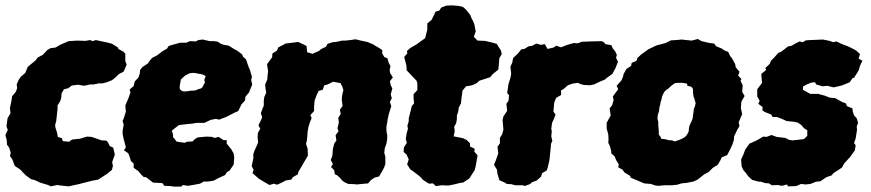

<svg xmlns="http://www.w3.org/2000/svg" viewBox="-20 -669 3240 714"><path d="M169 24 159 19 129 10 110 1 95 -3 76 -17 66 -27 56 -38 35 -52 26 -76 17 -89 20 -101 14 -120 6 -131 5 -148 0 -167 9 -186 4 -199 8 -229 19 -248 17 -268 22 -291 25 -311 39 -328 44 -342 42 -355 50 -373 57 -383 74 -398 83 -420 96 -431 113 -445 120 -455 139 -465 156 -483 168 -490 186 -492 205 -503 235 -516 267 -518 298 -517 315 -520 325 -516 336 -520 355 -516 383 -510 397 -506 419 -492 420 -487 439 -477 446 -469V-442L451 -429L444 -412L439 -402L423 -394L408 -380L397 -371L377 -363L361 -359H348L328 -355H315L293 -350L270 -354L256 -352L247 -351L234 -341L218 -337L209 -322L208 -306L204 -293L194 -277V-265L191 -236L189 -218L185 -205L186 -195L192 -176L195 -160L210 -155L214 -144L237 -142L248 -150L266 -152L277 -153L303 -161L320 -160L338 -154L358 -147L376 -146L382 -139L388 -126L401 -120L407 -94L397 -66L400 -52L396 -37L379 -23L345 -1L323 3L295 10L272 16L253 20L236 24L206 21L193 19Z M627 25 614 23 591 22 584 12 567 11 549 10 535 -1 523 -10 514 -11 505 -20 494 -33 477 -45V-61L467 -70L463 -83L457 -99L441 -110L448 -121L445 -133L440 -151L436 -171V-183L440 -205L436 -219L441 -231L448 -254L446 -277L453 -293L458 -305L465 -325L462 -336L477 -349L481 -366L495 -381L500 -396L501 -409L510 -420L530 -433L535 -441L546 -454L564 -463L585 -479L601 -488L607 -498L624 -503L649 -510H672L686 -516L709 -515L717 -520L734 -522L760 -516H775L790 -514L798 -508L810 -503L831 -499L850 -487L863 -480L880 -467L884 -458L895 -448L900 -433L905 -419L909 -410L917 -383L914 -372L918 -354L913 -343L906 -325L893 -310L891 -295L878 -281L866 -256L852 -250L823 -235L795 -224L783 -227L763 -223L740 -212H724H711L693 -209L680 -208L646 -204L635 -196L619 -183L623 -171L624 -158L629 -153L636 -143L645 -141L668 -138L675 -142L696 -143L705 -152L715 -158L747 -161L769 -160L778 -156L793 -160L811 -148H823V-135L840 -114L849 -98L851 -83L849 -57L834 -35L824 -29L817 -18L791 -6L774 3L754 6H738L724 14L697 19L678 22L660 19L654 25ZM662 -329H671L679 -330L685 -331L691 -332H703L712 -335L719 -338L727 -340L733 -345L737 -353L742 -362L740 -372L742 -379L745 -385L740 -389L733 -392L725 -394L717 -395L708 -397L700 -398L687 -397L680 -394L670 -389L664 -384L658 -379L652 -372L651 -363L649 -354L648 -345L649 -337L655 -332Z M1035 -503 1041 -507 1058 -509 1089 -513 1110 -503 1120 -498 1122 -475 1142 -469 1167 -480 1173 -486 1192 -495 1198 -506 1217 -512 1229 -513 1252 -518H1264L1283 -520L1302 -523L1322 -518L1332 -516L1346 -513L1368 -504L1375 -499L1391 -490L1402 -482L1401 -471L1409 -457L1421 -452L1425 -437L1432 -423L1429 -408L1431 -397L1441 -381L1430 -367L1433 -352L1439 -340L1433 -318L1437 -304L1430 -290L1435 -274L1426 -245L1422 -227L1420 -214L1417 -198V-182L1420 -166V-152L1417 -135L1411 -118L1409 -101L1413 -86V-59L1408 -45L1401 -32L1390 -13L1372 -8L1359 1L1349 13L1326 15L1307 17L1300 16L1275 15L1260 8L1250 0L1247 -5L1234 -17L1225 -21L1223 -36L1211 -48L1218 -59L1210 -74L1216 -90L1218 -116L1223 -135L1231 -147L1228 -166L1239 -181L1235 -192L1240 -213L1238 -231L1247 -245L1244 -261L1254 -275L1251 -297L1252 -313L1257 -334L1253 -347L1246 -360L1219 -365L1196 -354L1186 -352L1180 -335L1165 -331L1157 -314L1150 -295L1148 -273V-256L1134 -241L1139 -230L1132 -213L1127 -197L1124 -179L1123 -164L1121 -146L1118 -134L1124 -116L1125 -90L1116 -75L1106 -58L1098 -44L1089 -29L1088 -21L1069 -10L1063 -1L1043 2L1028 10L1010 18L999 14L982 19L963 8L955 3L943 -4L934 -12L919 -25L923 -38L916 -51L922 -80V-96L927 -110L937 -132L940 -140L938 -157L939 -175L948 -190L941 -203L950 -221L955 -233L950 -248L957 -267L961 -276V-296L963 -309L970 -324L967 -343L966 -355L974 -373L975 -387L977 -404L973 -430L983 -444L992 -456L993 -470L1010 -481L1015 -493Z M1601 23 1590 13 1575 14 1553 0 1547 -7 1541 -13 1519 -30 1505 -40 1494 -58 1500 -76 1492 -94 1481 -104 1482 -121 1493 -138 1489 -152 1492 -172 1497 -190 1495 -202 1500 -218V-229L1508 -260L1511 -274L1520 -285L1518 -304V-319L1532 -334V-359L1529 -369L1505 -394L1492 -408V-419L1490 -431L1483 -457L1495 -471L1493 -479L1505 -490L1529 -504L1544 -515L1561 -527L1569 -559V-582L1585 -595L1600 -626L1613 -629L1621 -641L1639 -648L1661 -649L1686 -647L1702 -643L1713 -633L1729 -613L1734 -600L1739 -591L1744 -579L1749 -552L1742 -532L1756 -518L1783 -517L1809 -511L1827 -506L1832 -498L1843 -481L1846 -468L1837 -453L1835 -427L1833 -410L1813 -394L1803 -382L1788 -377L1763 -369L1753 -360L1736 -352L1726 -350L1713 -348L1700 -332L1696 -302L1694 -284L1686 -269L1684 -254L1679 -239V-225L1676 -210L1669 -198L1671 -181L1667 -162L1702 -155L1716 -148L1728 -136V-124L1745 -116L1744 -105L1756 -91L1749 -51L1745 -36L1725 -5L1702 10L1692 11L1668 17L1647 21L1623 20Z M1896 20 1882 16 1865 15 1857 10 1837 1 1830 -22 1828 -38 1817 -56 1824 -73 1833 -99 1830 -123 1839 -136V-156L1848 -171L1852 -187L1849 -223L1852 -236L1866 -257L1863 -283L1871 -294L1873 -315L1866 -323L1871 -357L1878 -379L1881 -395L1878 -421L1885 -436L1888 -453L1905 -469L1919 -486L1930 -487L1946 -497L1957 -498L1975 -507L1992 -502L2006 -505L2016 -487L2038 -492L2049 -499L2066 -493L2089 -502L2114 -509L2128 -508L2145 -514H2153L2176 -515L2217 -516L2226 -512L2231 -505L2254 -501L2258 -490L2267 -479L2274 -465L2271 -454L2278 -439L2269 -416L2257 -394L2240 -382L2229 -373L2210 -365L2189 -355L2174 -352L2151 -353L2137 -357L2129 -361L2109 -358L2092 -352L2077 -339L2066 -332L2067 -316L2048 -305L2041 -287L2038 -254L2046 -243L2039 -225L2033 -212L2030 -190L2032 -181L2030 -162L2034 -145L2029 -134L2028 -120L2026 -100L2023 -72L2017 -47L2013 -35L1996 -25L1992 -12L1975 3L1960 8L1950 16L1930 23L1926 20Z M2429 22 2418 21 2400 15 2376 13 2359 6 2348 1 2326 -8 2323 -15 2302 -28 2295 -38 2279 -47 2281 -58 2271 -74 2266 -87 2253 -99V-107L2248 -126L2242 -138L2243 -150L2242 -169L2236 -191V-212L2251 -240L2247 -266L2256 -277L2262 -297L2259 -310L2269 -324L2279 -337L2273 -350L2291 -370L2297 -384L2299 -394L2310 -413L2327 -424L2329 -435L2347 -443L2350 -453L2364 -466L2390 -485L2400 -490L2421 -500L2452 -508L2457 -510L2475 -519L2494 -520L2515 -522L2552 -518L2575 -524L2589 -516L2619 -509L2636 -507L2643 -497L2663 -489L2675 -481L2688 -476L2695 -461L2703 -451L2714 -430L2716 -419L2730 -402L2725 -388L2737 -375L2734 -368L2742 -352L2740 -327L2749 -312L2737 -291L2735 -267L2740 -245L2727 -214L2730 -200L2722 -187L2710 -162L2709 -148L2703 -130L2693 -109L2684 -92L2664 -84L2659 -73L2649 -56L2631 -45L2616 -30L2598 -20L2588 -12L2574 -1L2559 6L2534 11L2514 13L2498 18L2479 20H2450ZM2490 -143 2509 -150 2520 -155 2529 -161 2536 -170 2541 -180 2542 -192 2544 -202 2547 -208 2552 -219 2556 -229 2557 -239 2559 -252 2560 -263 2564 -273 2567 -285 2562 -303 2559 -310 2557 -326V-337L2555 -342L2549 -347L2536 -350L2535 -358L2517 -361H2503L2490 -360L2475 -349L2466 -340L2458 -335L2450 -327L2446 -319L2442 -310L2440 -299L2437 -291L2435 -279L2432 -269L2431 -257L2426 -241L2425 -227L2428 -216V-204L2429 -192L2430 -179V-168L2436 -161L2439 -153L2456 -151L2465 -148L2479 -147Z M2777 0 2763 -13 2755 -24 2744 -37 2738 -50 2736 -76 2744 -93 2751 -112 2767 -135 2792 -146 2803 -152 2818 -161 2831 -160 2849 -167 2868 -160 2901 -156 2914 -149 2927 -147 2947 -149 2970 -152 2982 -164V-185L2970 -192L2960 -204L2947 -213L2934 -216L2905 -219L2890 -226L2869 -234H2853L2848 -243L2823 -253L2815 -259L2816 -271L2800 -283L2805 -294L2796 -310V-337L2814 -361L2812 -380L2811 -394L2829 -409L2826 -416L2843 -432L2847 -443L2858 -454L2875 -473L2884 -476L2896 -485L2910 -496L2924 -499L2939 -508L2954 -515L2965 -512L2977 -519L2993 -520L3040 -522L3065 -517L3079 -512L3090 -515L3109 -506L3135 -496L3155 -486L3164 -481L3178 -468L3173 -451L3187 -443L3178 -424L3173 -407L3165 -394L3156 -380L3150 -378L3140 -363L3120 -355L3110 -351L3080 -344L3056 -350L3039 -348L3015 -355L3011 -363L2998 -362L2980 -355L2966 -347V-335L2984 -325L2993 -320H3022L3048 -313L3065 -306L3086 -304L3113 -289L3125 -285L3130 -274L3150 -266L3151 -255L3156 -240L3166 -229L3171 -212L3166 -199L3167 -186L3162 -154L3156 -137L3162 -129L3159 -110L3142 -86L3120 -62L3111 -46L3101 -39L3079 -25L3073 -17L3053 -10L3031 5L3014 7L2994 15L2975 17L2959 15L2941 23L2910 24L2907 17L2888 22L2872 19L2850 20L2840 13L2826 12L2807 6L2803 7Z"/></svg>

Font: Winky Rough ExtraBold
Style: Italic
Weight: 800
Italic angle: -8.97852°
Designer: Simon Atzbach
Foundry: typofactur
Version: Version 1.206; ttfautohint (v1.8.4.7-5d5b)